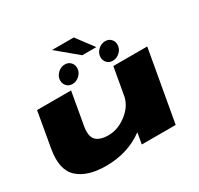

<svg xmlns="http://www.w3.org/2000/svg" viewBox="-184 -1134 1422 1369"><g transform="rotate(-30 527.0 -449.5)"><path d="M614 0 630 -91.5Q499.5 5.5 318 5.5Q166.5 5.5 88.8 -65.2Q11 -136 39.5 -297.5L90 -586H370L323 -319Q309.5 -241.5 340.2 -208.5Q371 -175.5 442 -175.5Q522 -175.5 594 -232Q659 -283 676.5 -353L718 -586H997L893 0ZM402.5 -620Q374 -620 356 -638.8Q338 -657.5 338 -685Q338 -719 364.2 -744Q390.5 -769 423.5 -769Q452 -769 470 -750.2Q488 -731.5 488 -704Q488 -670.5 461.8 -645.2Q435.5 -620 402.5 -620ZM734.5 -620Q706 -620 688 -638.8Q670 -657.5 670 -685Q670 -719 696.2 -744Q722.5 -769 755.5 -769Q784 -769 802 -750.2Q820 -731.5 820 -704Q820 -670.5 793.8 -645.2Q767.5 -620 734.5 -620ZM564.5 -763.5 396.5 -903.5H575.5L680.5 -763.5Z"/></g></svg>

Font: Anybody UltraExpanded Black
Style: Italic
Weight: 900
Width: 9
Italic angle: -10°
Designer: Tyler Finck
Foundry: Etcetera Type Company
Version: Version 1.010; ttfautohint (v1.8.3) -l 8 -r 50 -G 200 -x 14 